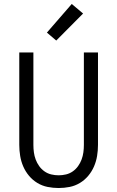

<svg xmlns="http://www.w3.org/2000/svg" viewBox="-20 -934 590 966"><path d="M275 12Q247 12 219.5 6.5Q192 1 168 -13.5Q144 -28 126 -49.5Q108 -71 97 -96.5Q86 -122 81.5 -149.5Q77 -177 77 -205V-670H148V-205Q148 -186 150.5 -167.5Q153 -149 159.5 -131.5Q166 -114 177 -98.5Q188 -83 203.5 -72Q219 -61 237.5 -56.5Q256 -52 275 -52Q294 -52 312.5 -56.5Q331 -61 346.5 -72Q362 -83 373 -98.5Q384 -114 390.5 -131.5Q397 -149 399.5 -167.5Q402 -186 402 -205V-670H473V-205Q473 -177 468.5 -149.5Q464 -122 453 -96.5Q442 -71 424 -49.5Q406 -28 382 -13.5Q358 1 330.5 6.5Q303 12 275 12ZM263 -730 216 -770 341 -914 398 -866Z"/></svg>

Font: Lode Term
Style: Regular
Weight: 400
Monospace: yes
Designer: Belleve Invis
Foundry: Belleve Invis
Version: Version 29.2.0